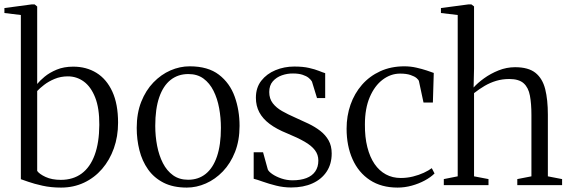

<svg xmlns="http://www.w3.org/2000/svg" viewBox="-27 -839 2582 870"><path d="M-7 -780V-802.5L116 -819H130L141.5 -809.5V-458.5Q153 -473 175.2 -491.5Q197.5 -510 230 -523.5Q262.5 -537 305 -537Q364.5 -537 410.2 -508.8Q456 -480.5 482 -424Q508 -367.5 508 -283Q508 -220.5 489 -167Q470 -113.5 435.5 -73.5Q401 -33.5 353.5 -11.2Q306 11 250 11Q204 11 165.8 2.5Q127.5 -6 101.5 -15.2Q75.5 -24.5 67.5 -27V-771ZM280.5 -493Q248 -493 220.5 -481.5Q193 -470 173 -454.5Q153 -439 141.5 -426.5V-64.5Q151 -50.5 179.5 -37.2Q208 -24 248.5 -24Q304 -24 342.8 -52.5Q381.5 -81 402 -136.8Q422.5 -192.5 423 -273Q423.5 -349 404.2 -397.5Q385 -446 352.8 -469.5Q320.5 -493 280.5 -493Z M592.5 -259.5Q592.5 -326 613 -377.8Q633.5 -429.5 668.2 -465.5Q703 -501.5 745.5 -520Q788 -538.5 832.5 -538.5Q915.5 -538.5 965 -500.5Q1014.5 -462.5 1036.5 -401Q1058.5 -339.5 1058.5 -268.5Q1058.5 -202.5 1038 -150.5Q1017.5 -98.5 983 -62.5Q948.5 -26.5 906 -7.8Q863.5 11 819.5 11Q757.5 11 714 -11.2Q670.5 -33.5 643.8 -71.5Q617 -109.5 604.8 -158Q592.5 -206.5 592.5 -259.5ZM825.5 -24.5Q872 -24.5 905.2 -51.2Q938.5 -78 956.2 -130.2Q974 -182.5 974 -259.5Q974 -305.5 966 -349Q958 -392.5 940.5 -427.5Q923 -462.5 895 -483Q867 -503.5 826.5 -503.5Q780 -503.5 746.2 -477Q712.5 -450.5 694.5 -398.2Q676.5 -346 676.5 -268.5Q676.5 -222 685 -178.2Q693.5 -134.5 711.2 -99.8Q729 -65 757.2 -44.8Q785.5 -24.5 825.5 -24.5Z M1292.5 10.5Q1257.5 10.5 1224.5 2.2Q1191.5 -6 1165 -15.5Q1138.5 -25 1122.5 -29V-149H1165L1186.5 -71Q1190.5 -61.5 1207.2 -50Q1224 -38.5 1248.2 -30.2Q1272.5 -22 1298.5 -22Q1335 -22 1361.2 -32Q1387.5 -42 1401.5 -62.2Q1415.5 -82.5 1415.5 -111.5Q1415.5 -138 1400 -158.5Q1384.5 -179 1353.2 -197Q1322 -215 1274.5 -234.5Q1226 -254 1194.8 -277.5Q1163.5 -301 1148 -330.2Q1132.5 -359.5 1132.5 -396Q1132.5 -442 1157 -473.2Q1181.5 -504.5 1221.2 -521Q1261 -537.5 1306.5 -537.5Q1346 -537.5 1373.2 -531.2Q1400.5 -525 1418.2 -517.8Q1436 -510.5 1446.5 -507.5V-394.5H1409.5L1386.5 -469.5Q1382 -477.5 1371.8 -486Q1361.5 -494.5 1344 -500.2Q1326.5 -506 1301 -506Q1275.5 -506.5 1250.5 -497.8Q1225.5 -489 1209.2 -470.5Q1193 -452 1193 -422Q1193 -392 1209 -371.2Q1225 -350.5 1251.5 -335.5Q1278 -320.5 1309 -307Q1341 -293 1371 -278.5Q1401 -264 1424.5 -245.8Q1448 -227.5 1462 -202.8Q1476 -178 1476 -143.5Q1476 -96 1453.2 -61.5Q1430.5 -27 1389.2 -8.2Q1348 10.5 1292.5 10.5Z M1774.5 11Q1701 11 1649.2 -23Q1597.5 -57 1570.5 -117.5Q1543.5 -178 1543.5 -256Q1543.5 -313.5 1561.2 -364.5Q1579 -415.5 1613.2 -454.8Q1647.5 -494 1696 -516.2Q1744.5 -538.5 1805.5 -538.5Q1833 -538.5 1859.5 -532.5Q1886 -526.5 1907 -519.5Q1928 -512.5 1938.5 -508.5L1934.5 -374.5H1892L1871.5 -470.5Q1870.5 -476.5 1861 -484.8Q1851.5 -493 1833 -499.2Q1814.5 -505.5 1786 -505.5Q1743.5 -505.5 1707 -478Q1670.5 -450.5 1648.5 -399Q1626.5 -347.5 1626.5 -275Q1626 -217.5 1637.5 -172.2Q1649 -127 1670.2 -96Q1691.5 -65 1721.5 -48.8Q1751.5 -32.5 1789 -32.5Q1817.5 -32.5 1844.5 -39.2Q1871.5 -46 1893.5 -56.2Q1915.5 -66.5 1929.5 -77L1942 -53Q1925 -36 1897.8 -21.2Q1870.5 -6.5 1838.8 2.2Q1807 11 1774.5 11Z M2047 -40V-771L1971 -780V-802.5L2095 -819H2109L2121 -810V-527.5L2119 -442.5Q2137 -463 2166.5 -484.2Q2196 -505.5 2232.2 -520Q2268.5 -534.5 2307 -534.5Q2367.5 -534.5 2399.5 -508.8Q2431.5 -483 2443.5 -435Q2455.5 -387 2455.5 -319.5V-40L2520 -27.5V0H2317V-27.5L2381 -40V-318Q2381 -369 2374.2 -405.5Q2367.5 -442 2346 -461.5Q2324.5 -481 2280.5 -481Q2249.5 -481 2221.8 -472.8Q2194 -464.5 2169.2 -450Q2144.5 -435.5 2121 -417V-40L2186.5 -27.5V0H1984V-27.5Z"/></svg>

Font: Merriweather 96pt Light
Style: Regular
Weight: 300
Version: Version 2.100